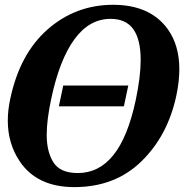

<svg xmlns="http://www.w3.org/2000/svg" viewBox="-20 -763 785 793"><path d="M491.7 -323.7H223.1L241.2 -409.7H509.8ZM287.1 9.8Q132.8 9.8 61.5 -96.7Q12.2 -169.9 12.2 -265.1Q12.2 -308.1 22.5 -355.5Q62 -541.5 177.5 -642.3Q293 -743.2 447.3 -743.2Q600.1 -743.2 672.9 -642.6Q720.7 -575.7 720.7 -477.1Q720.7 -427.2 708.5 -369.1Q673.3 -203.1 564.2 -96.7Q455.1 9.8 287.1 9.8ZM301.3 -48.3Q388.7 -48.3 448.2 -122.3Q507.8 -196.3 540.5 -349.1Q561 -446.3 561 -515.6Q561 -600.1 530.5 -642.6Q500 -685.1 436.5 -685.1Q349.1 -685.1 287.6 -601.1Q226.1 -517.1 191.9 -356.4Q172.9 -268.1 172.9 -206.1Q172.9 -136.2 200.7 -92.3Q228.5 -48.3 301.3 -48.3Z"/></svg>

Font: Munson
Style: Bold Italic
Weight: 700
Italic angle: -12°
Designer: Paul James MIller
Foundry: High-Logic / Made with FontCreator
Version: Version 2.10;May 5, 2019;FontCreator 11.5.0.2430 64-bit